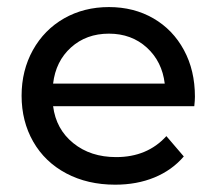

<svg xmlns="http://www.w3.org/2000/svg" viewBox="-20 -512 617 538"><path d="M524.4 -214.4C525.6 -225.4 526.2 -234.3 526.2 -241C526.2 -290.1 516 -333.7 495.4 -371.7C474.9 -409.7 446.4 -439.3 409.9 -460.5C373.4 -481.6 331.8 -492.2 285.2 -492.2C238.6 -492.2 196.7 -481.6 159.6 -460.5C122.5 -439.3 93.4 -409.7 72.2 -371.7C51.1 -333.7 40.5 -291 40.5 -243.8C40.5 -196 51.4 -153 73.1 -115C94.9 -77 125.7 -47.4 165.6 -26.2C205.5 -5.1 251.2 5.5 302.7 5.5C343.2 5.5 379.8 -1.2 412.6 -14.7C445.4 -28.2 472.9 -47.8 495 -73.6L446.2 -130.6C410.6 -91.4 363.7 -71.8 305.4 -71.8C257.6 -71.8 217.6 -84.8 185.4 -110.9C153.2 -136.9 134.3 -171.4 128.8 -214.4ZM178.9 -379C207.5 -404.8 242.9 -417.7 285.2 -417.7C327.5 -417.7 362.9 -404.6 391.5 -378.6C420 -352.5 436.7 -318.9 441.6 -277.8H128.8C133.7 -319.5 150.4 -353.3 178.9 -379Z"/></svg>

Font: Montserrat Ace
Style: Regular
Weight: 500
Designer: Julieta Ulanovsky
Foundry: Julieta Ulanovsky
Version: Version 1